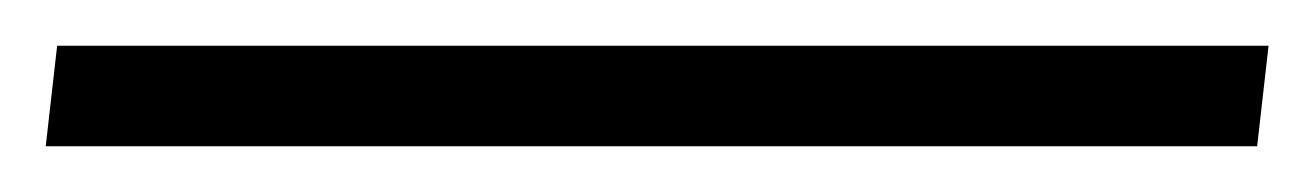

<svg xmlns="http://www.w3.org/2000/svg" viewBox="-29 83 575 84"><path d="M-4 103H526L521 147H-9Z"/></svg>

Font: Roboto Serif 20pt ExtraLight
Style: Italic
Weight: 250
Italic angle: -10°
Version: Version 1.007